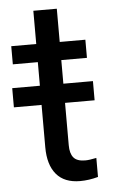

<svg xmlns="http://www.w3.org/2000/svg" viewBox="-56 -691 433 736"><g transform="rotate(-5 160.5 -323.0)"><path d="M190.9 -656.2V-528.3H289.6V-458.5H190.9V-367.7H304.7V-293.9H190.9V-130.9Q190.9 -99.1 204.1 -83.3Q217.3 -67.4 249 -67.4Q264.6 -67.4 292 -73.2V0Q256.3 9.8 222.7 9.8Q162.1 9.8 131.3 -26.9Q100.6 -63.5 100.6 -130.9V-293.9H-5.9V-367.7H100.6V-458.5H4.4V-528.3H100.6V-656.2Z"/></g></svg>

Font: MAUL
Style: Regular
Weight: 400
Designer: MAUL
Version: Version 1.0; 2020; ttfautohint (v1.8.3)